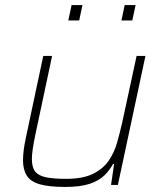

<svg xmlns="http://www.w3.org/2000/svg" viewBox="-20 -731 644 759"><path d="M237 8Q174 8 137.5 -2.5Q101 -13 86 -36.5Q71 -60 71 -97Q71 -117 74 -140Q77 -163 83 -190L151 -510H186L119 -195Q113 -166 109.5 -142.5Q106 -119 106 -102Q106 -69 119.5 -52.5Q133 -36 162.5 -30Q192 -24 241 -24Q307 -24 347 -43.5Q387 -63 409.5 -95.5Q432 -128 443 -167.5Q454 -207 463 -246L520 -510H555L446 0H419L431 -83H427Q414 -59 393 -38Q372 -17 335 -4.5Q298 8 237 8ZM460 -650 473 -711H516L503 -650ZM250 -650 263 -711H306L293 -650Z"/></svg>

Font: Saira Thin
Style: Italic
Weight: 100
Italic angle: -12°
Designer: Hector Gatti with collaboration of the Omnibus-Type team
Foundry: Omnibus-Type
Version: Version 1.101